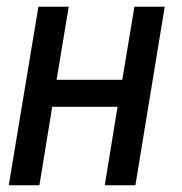

<svg xmlns="http://www.w3.org/2000/svg" viewBox="-20 -550 540 570"><path d="M6 0 94 -530H184L148 -313H343L379 -530H469L382 0H291L329 -233H135L97 0Z"/></svg>

Font: Iosevka Curly Medium Oblique
Style: Regular
Weight: 500
Italic angle: -9°
Monospace: yes
Designer: Belleve Invis
Foundry: Belleve Invis
Version: Version 11.1.0; ttfautohint (v1.8.3)